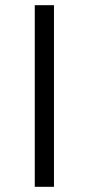

<svg xmlns="http://www.w3.org/2000/svg" viewBox="-20 -720 342 740"><path d="M114 0V-700H188V0Z"/></svg>

Font: Montserrat Thin
Style: Regular
Weight: 400
Version: Version 9.000